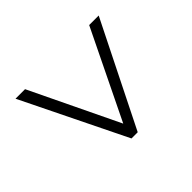

<svg xmlns="http://www.w3.org/2000/svg" viewBox="-114 -730 741 741"><g transform="rotate(45 257.0 -359.0)"><path d="M44 -184 406 -358 44 -534V-586L469 -374V-340L44 -132Z"/></g></svg>

Font: Noto Sans Arabic UI SmCn Lt
Style: Regular
Weight: 300
Width: 4
Designer: Monotype Design Team, Nadine Chahine and Nizar Qandah
Foundry: Monotype Imaging Inc.
Version: Version 2.010; ttfautohint (v1.8.4.7-5d5b)